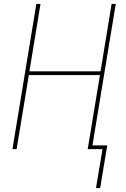

<svg xmlns="http://www.w3.org/2000/svg" viewBox="-20 -755 640 972"><path d="M487 197H466L499 0H424L486 -375H126L64 0H43L164 -735H185L129 -394H489L545 -735H566L448 -19H523Z"/></svg>

Font: Iosevka Aile Thin
Style: Italic
Weight: 100
Italic angle: -9°
Designer: Belleve Invis
Foundry: Belleve Invis
Version: Version 31.1.0; ttfautohint (v1.8.4)